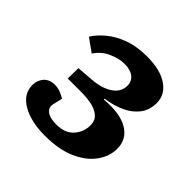

<svg xmlns="http://www.w3.org/2000/svg" viewBox="-145 -675 827 827"><g transform="rotate(45 268.0 -261.5)"><path d="M233 15Q149 15 95 -16Q41 -47 41 -102Q41 -131 59 -151Q77 -171 108 -171Q127 -171 143 -165Q159 -159 173 -150L163 -106Q158 -83 176 -68.5Q194 -54 235 -54Q287 -54 314 -84.5Q341 -115 341 -155Q341 -186 321 -202Q301 -218 272.5 -223.5Q244 -229 218 -229H129L130 -293L206 -299Q262 -303 297.5 -326.5Q333 -350 333 -389Q333 -416 313 -431.5Q293 -447 257 -447Q226 -447 188 -430.5Q150 -414 126 -378L66 -421Q84 -450 116.5 -477Q149 -504 195.5 -521Q242 -538 303 -538Q385 -538 430 -507Q475 -476 475 -426Q475 -381 450.5 -350.5Q426 -320 387 -303Q348 -286 303 -280V-275Q395 -283 444.5 -253.5Q494 -224 494 -166Q494 -120 464.5 -78.5Q435 -37 377 -11Q319 15 233 15Z"/></g></svg>

Font: Literata 7pt
Style: Bold Italic
Weight: 700
Italic angle: -2°
Designer: Latin by Veronika Burian and Jose Scaglione. Greek by Irene Vlachou. Cyrillic by Vera Evstafieva
Foundry: TypeTogether
Version: Version 3.002